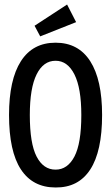

<svg xmlns="http://www.w3.org/2000/svg" viewBox="-20 -819 490 850"><path d="M226 11Q125 11 72.5 -69Q20 -149 20 -310Q20 -466 72.5 -548Q125 -630 226 -630Q327 -630 379.5 -548Q432 -466 432 -310Q432 -149 379.5 -68.5Q327 12 226 11ZM226 -68Q279 -68 309.5 -126Q340 -184 340 -310Q340 -429 309.5 -489.5Q279 -550 226 -550Q172 -550 142 -489.5Q112 -429 112 -310Q112 -184 142 -126Q172 -68 226 -68ZM158 -658 133 -705 277 -799 317 -721Z"/></svg>

Font: Inconsolata SemiCondensed SemiBold
Style: Regular
Weight: 600
Width: 4
Monospace: yes
Designer: Raph Levien, Cyreal, Brenton Simpson
Foundry: Raph Levien, Cyreal, Google
Version: Version 3.001; ttfautohint (v1.8.2.53-6de2)